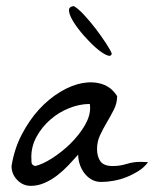

<svg xmlns="http://www.w3.org/2000/svg" viewBox="-20 -604 502 625"><path d="M17.6 -63.5Q26.4 -119.1 50.8 -166Q75.2 -212.9 106.9 -247.6Q138.7 -282.2 175.8 -304.7Q212.9 -327.1 248 -333.5Q283.2 -339.8 313 -330.1Q342.8 -320.3 361.3 -291Q361.3 -268.6 351.1 -248Q340.8 -227.5 328.6 -207Q316.4 -186.5 306.2 -165Q295.9 -143.6 295.9 -119.1Q295.9 -93.8 307.1 -78.6Q318.4 -63.5 346.7 -63.5Q370.1 -63.5 392.1 -70.3Q414.1 -77.1 436.5 -77.1Q440.4 -77.1 449.7 -76.7Q459 -76.2 461.9 -76.2Q450.2 -59.6 431.6 -47.9Q413.1 -36.1 392.6 -27.8Q372.1 -19.5 350.1 -15.6Q328.1 -11.7 309.6 -11.7Q292 -11.7 278.3 -19.5Q264.6 -27.3 254.9 -40Q245.1 -52.7 239.7 -68.8Q234.4 -85 234.4 -100.6Q219.7 -84 202.6 -65.9Q185.5 -47.9 166.5 -33.2Q147.5 -18.6 125.5 -8.8Q103.5 1 80.1 1Q54.7 1 36.1 -18.1Q17.6 -37.1 17.6 -63.5ZM82 -93.8Q82 -85.9 82.5 -76.2Q83 -66.4 94.7 -63.5Q119.1 -69.3 150.4 -89.4Q181.6 -109.4 209 -136.2Q236.3 -163.1 254.9 -193.8Q273.4 -224.6 273.4 -252.9Q273.4 -254.9 272.9 -259.3Q272.5 -263.7 272.5 -265.6Q239.3 -265.6 205.1 -252Q170.9 -238.3 143.6 -214.4Q116.2 -190.4 99.1 -159.2Q82 -127.9 82 -93.8ZM220.7 -584Q234.4 -576.2 253.9 -555.2Q273.4 -534.2 292 -509.8Q310.5 -485.4 325.2 -462.9Q339.8 -440.4 343.8 -429.7Q341.8 -418 326.7 -424.8Q311.5 -431.6 292 -448.7Q272.5 -465.8 252.4 -488.8Q232.4 -511.7 219.2 -532.7Q206.1 -553.7 204.6 -568.4Q203.1 -583 220.7 -584Z"/></svg>

Font: La Belle Aurore
Style: Regular
Weight: 400
Version: Version 1.001 2001